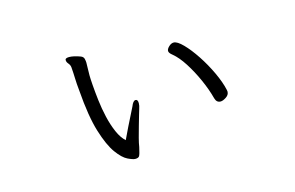

<svg xmlns="http://www.w3.org/2000/svg" viewBox="-65 -580 1130 736"><g transform="rotate(-15 500.0 -212.5)"><path d="M233 -428Q235 -434 249 -434Q257 -434 268.5 -431.5Q280 -429 293 -424Q303 -420 305 -411Q307 -402 307 -396Q307 -386 306.5 -373Q306 -360 306 -346Q306 -334 308 -307Q310 -280 314 -245.5Q318 -211 326 -176.5Q334 -142 346.5 -113.5Q359 -85 376 -70Q386 -91 398 -116Q410 -141 420.5 -161Q431 -181 434 -188Q442 -209 452 -209Q461 -209 461 -194Q461 -184 457 -173Q455 -167 450 -149.5Q445 -132 438.5 -109.5Q432 -87 426.5 -66Q421 -45 419 -31Q413 -3 409 3Q405 9 393 9Q384 9 364 -0.5Q344 -10 321.5 -41Q299 -72 280 -133.5Q261 -195 253 -300Q250 -329 249.5 -349Q249 -369 247 -394Q246 -403 239.5 -410.5Q233 -418 233 -425ZM801 -149Q801 -136 788 -127.5Q775 -119 766 -119Q750 -119 745 -137Q735 -175 717 -215Q699 -255 677.5 -288.5Q656 -322 634 -340Q621 -350 621 -358Q621 -366 630.5 -375Q640 -384 650 -384Q664 -384 686.5 -361Q709 -338 732.5 -302.5Q756 -267 774.5 -227.5Q793 -188 800 -156Q800 -155 800.5 -153Q801 -151 801 -149Z"/></g></svg>

Font: QiushuiShotai Bright
Style: Regular
Weight: 400
Designer: Christian Thalmann (Catharsis Fonts)
Version: Version 1.250;